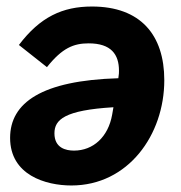

<svg xmlns="http://www.w3.org/2000/svg" viewBox="-20 -557 555 589"><path d="M199 12C373 12 484 -143 484 -311C484 -450 411 -537 262 -537C172 -537 103 -505 38 -419L124 -351C171 -410 206 -424 252 -424C321 -424 345 -390 345 -340C345 -335 345 -329 343 -317C108 -310 11 -242 11 -134C11 -20 120 12 199 12ZM207 -95C182 -95 147 -103 147 -148C147 -190 178 -219 328 -228L324 -205C312 -137 266 -95 207 -95Z"/></svg>

Font: Braiins Sans
Style: Bold Italic
Weight: 700
Italic angle: -11.31°
Designer: Mike Abbink, Paul van der Laan, Pieter van Rosmalen, Jiri Chlebus, Lubos Buracinsky
Foundry: Bold Monday, Sudetype
Version: Version 1.000;hotconv 1.0.109;makeotfexe 2.5.65596